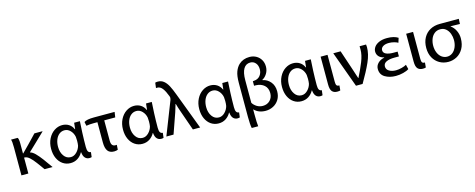

<svg xmlns="http://www.w3.org/2000/svg" viewBox="-37 -1555 6382 2580"><g transform="rotate(-15 3153.5 -265.0)"><path d="M265 -254Q298 -246 335.5 -208.5Q373 -171 417 -112L507 14H396L319 -92Q279 -146 245 -176Q211 -206 179 -207H170V14H74V-376Q74 -460 63 -486H155Q170 -470 170 -401V-265H174Q222 -312 270 -362.5Q318 -413 333 -428L388 -486H499V-481Q421 -407 370 -357Q303 -294 265 -257Z M1021 -486Q1017 -439 1012.5 -330.5Q1008 -222 1008 -131Q1008 -87 1019.5 -67.5Q1031 -48 1057 -47L1049 21Q1037 26 1017 26Q981 26 957.5 0.5Q934 -25 929 -79H926Q900 -31 856.5 -2.5Q813 26 756 26Q697 26 650.5 -5.5Q604 -37 577.5 -94Q551 -151 551 -226Q551 -305 582.5 -367Q614 -429 665.5 -463Q717 -497 775 -497Q828 -497 868 -471.5Q908 -446 928 -399H932Q935 -447 941 -486ZM648 -227Q648 -154 684 -102.5Q720 -51 780 -51Q825 -51 862 -88Q899 -125 912 -175Q917 -203 917 -243Q917 -279 914 -297Q904 -349 869 -385.5Q834 -422 788 -422Q747 -422 715 -397Q683 -372 665.5 -328Q648 -284 648 -228Z M1414 16Q1407 20 1392 23Q1377 26 1362 26Q1301 26 1273 -12.5Q1245 -51 1245 -131V-412H1191Q1134 -412 1090 -404L1078 -459Q1113 -486 1216 -486H1504L1493 -412H1340V-133Q1340 -87 1355.5 -68.5Q1371 -50 1397 -50Q1413 -50 1418 -51Z M2021 -486Q2017 -439 2012.5 -330.5Q2008 -222 2008 -131Q2008 -87 2019.5 -67.5Q2031 -48 2057 -47L2049 21Q2037 26 2017 26Q1981 26 1957.5 0.5Q1934 -25 1929 -79H1926Q1900 -31 1856.5 -2.5Q1813 26 1756 26Q1697 26 1650.5 -5.5Q1604 -37 1577.5 -94Q1551 -151 1551 -226Q1551 -305 1582.5 -367Q1614 -429 1665.5 -463Q1717 -497 1775 -497Q1828 -497 1868 -471.5Q1908 -446 1928 -399H1932Q1935 -447 1941 -486ZM1648 -227Q1648 -154 1684 -102.5Q1720 -51 1780 -51Q1825 -51 1862 -88Q1899 -125 1912 -175Q1917 -203 1917 -243Q1917 -279 1914 -297Q1904 -349 1869 -385.5Q1834 -422 1788 -422Q1747 -422 1715 -397Q1683 -372 1665.5 -328Q1648 -284 1648 -228Z M2360 -268Q2339 -327 2326 -376H2322Q2316 -352 2290 -271L2190 14H2090L2271 -448Q2276 -463 2276 -473Q2276 -487 2271 -499Q2244 -572 2213.5 -612Q2183 -652 2142 -652Q2130 -652 2124 -651L2133 -724Q2148 -729 2169 -729Q2217 -729 2251.5 -701Q2286 -673 2312 -624Q2338 -575 2368 -494L2560 14H2459Z M3082 -486Q3078 -439 3073.5 -330.5Q3069 -222 3069 -131Q3069 -87 3080.5 -67.5Q3092 -48 3118 -47L3110 21Q3098 26 3078 26Q3042 26 3018.5 0.5Q2995 -25 2990 -79H2987Q2961 -31 2917.5 -2.5Q2874 26 2817 26Q2758 26 2711.5 -5.5Q2665 -37 2638.5 -94Q2612 -151 2612 -226Q2612 -305 2643.5 -367Q2675 -429 2726.5 -463Q2778 -497 2836 -497Q2889 -497 2929 -471.5Q2969 -446 2989 -399H2993Q2996 -447 3002 -486ZM2709 -227Q2709 -154 2745 -102.5Q2781 -51 2841 -51Q2886 -51 2923 -88Q2960 -125 2973 -175Q2978 -203 2978 -243Q2978 -279 2975 -297Q2965 -349 2930 -385.5Q2895 -422 2849 -422Q2808 -422 2776 -397Q2744 -372 2726.5 -328Q2709 -284 2709 -228Z M3228 200Q3217 149 3217 43V-431Q3217 -529 3238 -585Q3259 -641 3295 -675Q3355 -730 3443 -730Q3495 -730 3536.5 -707Q3578 -684 3602 -643Q3626 -602 3626 -549Q3626 -495 3599 -451.5Q3572 -408 3534 -389V-384Q3598 -372 3642 -320.5Q3686 -269 3686 -188Q3686 -122 3656 -73.5Q3626 -25 3576.5 0.5Q3527 26 3471 26Q3372 26 3313 -36H3311V32Q3311 154 3318 200ZM3310 -128Q3330 -95 3367 -71.5Q3404 -48 3451 -48Q3512 -48 3551 -88Q3590 -128 3590 -189Q3590 -259 3546 -298Q3502 -337 3432 -340H3405V-403Q3411 -403 3423 -405Q3477 -409 3507 -446Q3537 -483 3537 -535Q3537 -589 3508.5 -622Q3480 -655 3435 -655Q3374 -655 3342 -601.5Q3310 -548 3310 -442Z M4233 -486Q4229 -439 4224.5 -330.5Q4220 -222 4220 -131Q4220 -87 4231.5 -67.5Q4243 -48 4269 -47L4261 21Q4249 26 4229 26Q4193 26 4169.5 0.5Q4146 -25 4141 -79H4138Q4112 -31 4068.5 -2.5Q4025 26 3968 26Q3909 26 3862.5 -5.5Q3816 -37 3789.5 -94Q3763 -151 3763 -226Q3763 -305 3794.5 -367Q3826 -429 3877.5 -463Q3929 -497 3987 -497Q4040 -497 4080 -471.5Q4120 -446 4140 -399H4144Q4147 -447 4153 -486ZM3860 -227Q3860 -154 3896 -102.5Q3932 -51 3992 -51Q4037 -51 4074 -88Q4111 -125 4124 -175Q4129 -203 4129 -243Q4129 -279 4126 -297Q4116 -349 4081 -385.5Q4046 -422 4000 -422Q3959 -422 3927 -397Q3895 -372 3877.5 -328Q3860 -284 3860 -228Z M4466 -109Q4466 -75 4476 -61Q4486 -47 4514 -48L4508 20Q4495 26 4466 26Q4420 26 4395 -1.5Q4370 -29 4370 -100V-486H4466Z M4741 -209Q4754 -174 4765 -135Q4777 -97 4784 -78H4787Q4839 -180 4876 -272.5Q4913 -365 4913 -440Q4913 -471 4912 -486H5002Q5005 -470 5005 -449Q5005 -354 4956.5 -245Q4908 -136 4820 14H4728L4546 -486H4648Z M5192 -256Q5144 -267 5119.5 -295Q5095 -323 5095 -362Q5095 -396 5117.5 -427Q5140 -458 5185.5 -477.5Q5231 -497 5295 -497Q5391 -497 5448 -460L5428 -396Q5410 -408 5374 -417.5Q5338 -427 5303 -427Q5252 -427 5221 -407.5Q5190 -388 5190 -355Q5190 -319 5227.5 -301.5Q5265 -284 5327 -284H5387V-217H5325Q5254 -217 5212 -197Q5170 -177 5170 -135Q5170 -93 5208 -70Q5246 -47 5302 -47Q5340 -47 5382 -58Q5424 -69 5449 -84L5465 -20Q5436 0 5384.5 13Q5333 26 5281 26Q5195 26 5132 -11.5Q5069 -49 5069 -127Q5069 -173 5103.5 -207.5Q5138 -242 5192 -252Z M5656 -109Q5656 -75 5666 -61Q5676 -47 5704 -48L5698 20Q5685 26 5656 26Q5610 26 5585 -1.5Q5560 -29 5560 -100V-486H5656Z M6162 -426Q6205 -396 6229.5 -345Q6254 -294 6254 -239Q6254 -152 6219 -92Q6184 -32 6129 -3Q6074 26 6013 26Q5945 26 5890 -5.5Q5835 -37 5803 -95Q5771 -153 5771 -231Q5771 -313 5804 -373Q5837 -433 5895.5 -465Q5954 -497 6030 -497H6183H6222Q6237 -497 6257 -496.5Q6277 -496 6295 -497L6292 -426Q6234 -426 6163 -429ZM6015 -46Q6055 -46 6088 -70.5Q6121 -95 6140 -139.5Q6159 -184 6159 -239Q6159 -284 6143.5 -327Q6128 -370 6096 -398Q6064 -426 6016 -426Q5968 -426 5934.5 -398.5Q5901 -371 5885 -327.5Q5869 -284 5869 -235Q5869 -182 5887.5 -138.5Q5906 -95 5939.5 -70.5Q5973 -46 6014 -46Z"/></g></svg>

Font: LINE Seed Sans KR Regular
Style: Regular
Weight: 400
Designer: LINE VX Design & Sandoll Inc & Dalton Maag Ltd
Foundry: Sandoll Inc.
Version: Version 1.000